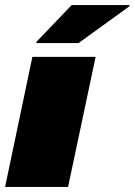

<svg xmlns="http://www.w3.org/2000/svg" viewBox="-20 -733 528 753"><path d="M0 0 107 -510H355L247 0ZM122 -564 123 -569 261 -713H488L487 -708L288 -564Z"/></svg>

Font: Saira Expanded Black
Style: Italic
Weight: 900
Width: 7
Italic angle: -12°
Designer: Hector Gatti with collaboration of the Omnibus-Type team
Foundry: Omnibus-Type
Version: Version 1.101